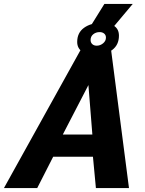

<svg xmlns="http://www.w3.org/2000/svg" viewBox="-77 -955 738 975"><path d="M482 -798 376 -811 453 -935H597ZM337 -710H486L578 0H410L395 -159H193L112 0H-57ZM392 -272 372 -523 242 -272ZM315 -742Q315 -789 350 -814Q385 -839 439 -839Q481 -839 504 -822.5Q527 -806 527 -774Q527 -727 493 -701.5Q459 -676 404 -676Q363 -676 339 -693.5Q315 -711 315 -742ZM429 -792Q410 -792 396.5 -781Q383 -770 383 -752Q383 -739 391.5 -731Q400 -723 414 -723Q432 -723 446.5 -735Q461 -747 461 -764Q461 -777 452 -784.5Q443 -792 429 -792Z"/></svg>

Font: Raleway Thin ExtraBold
Style: Italic
Weight: 800
Italic angle: -12°
Version: Version 4.026